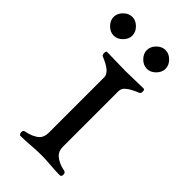

<svg xmlns="http://www.w3.org/2000/svg" viewBox="-206 -667 724 724"><g transform="rotate(45 156.0 -305.0)"><path d="M7.5 -597.5Q23 -613 42 -613Q61 -613 76.5 -597.5Q92 -582 92 -563Q92 -544 76.5 -528.5Q61 -513 42 -513Q23 -513 7.5 -528.5Q-8 -544 -8 -563Q-8 -582 7.5 -597.5ZM184.5 -597.5Q200 -613 219 -613Q238 -613 253.5 -597.5Q269 -582 269 -563Q269 -544 253.5 -528.5Q238 -513 219 -513Q200 -513 184.5 -528.5Q169 -544 169 -563Q169 -582 184.5 -597.5ZM203 -377V-82Q203 -58 217 -45Q237 -27 270 -21Q279 -19 279 -8Q279 3 270 3Q250 3 219 0.5Q188 -2 168 -2Q146 -2 112.5 0.5Q79 3 61 3Q57 3 54.5 -2.5Q52 -8 53.5 -14Q55 -20 61 -21Q97 -28 115 -45Q128 -57 128 -82V-377Q128 -392 112 -405Q99 -416 68 -429Q65 -430 63.5 -436Q62 -442 63.5 -447Q65 -452 68 -452Q90 -452 119.5 -451Q149 -450 168 -450Q186 -450 214 -451Q242 -452 263 -452Q269 -452 269 -441.5Q269 -431 263 -429Q229 -415 217 -404Q203 -394 203 -377Z"/></g></svg>

Font: EB Garamond 12 All SC
Style: AllSC
Weight: 400
Version: Version 0.016 ; ttfautohint (v0.97) -l 8 -r 50 -G 200 -x 0 -